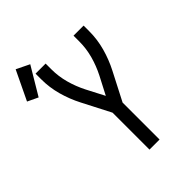

<svg xmlns="http://www.w3.org/2000/svg" viewBox="-314 -940 1051 1051"><g transform="rotate(-45 211.5 -414.5)"><path d="M211 0V-286L127 -449Q98 -505 81 -566.5Q64 -628 64 -691V-735H142V-691Q142 -636 156.5 -583Q171 -530 196 -481L250 -377L304 -481Q329 -530 343.5 -583Q358 -636 358 -691V-735H436V-691Q436 -628 419 -566.5Q402 -505 373 -449L289 -286V0ZM-16 -631 -77 -660 4 -829 80 -792Z"/></g></svg>

Font: Zed Mono
Style: Regular
Weight: 400
Monospace: yes
Designer: Belleve Invis
Foundry: Belleve Invis
Version: Version 1.0.0; ttfautohint (v1.8.4)